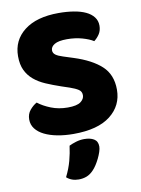

<svg xmlns="http://www.w3.org/2000/svg" viewBox="-95 -687 742 1008"><g transform="rotate(-10 275.5 -183.5)"><path d="M237 -241Q193 -256 157 -271.5Q121 -287 95 -309Q69 -331 54.5 -361.5Q40 -392 40 -436Q40 -521 105.5 -572Q171 -623 289 -623Q332 -623 369 -617Q406 -611 432.5 -598.5Q459 -586 474 -566.5Q489 -547 489 -521Q489 -495 477 -476.5Q465 -458 448 -445Q426 -459 389 -469.5Q352 -480 308 -480Q263 -480 242 -467.5Q221 -455 221 -436Q221 -421 234 -411.5Q247 -402 273 -394L326 -377Q420 -347 470.5 -300.5Q521 -254 521 -174Q521 -89 454 -36.5Q387 16 257 16Q211 16 171.5 8.5Q132 1 102.5 -13.5Q73 -28 56.5 -49.5Q40 -71 40 -99Q40 -128 57 -148.5Q74 -169 94 -180Q122 -158 162.5 -142Q203 -126 251 -126Q300 -126 320 -141Q340 -156 340 -176Q340 -196 324 -206.5Q308 -217 279 -227ZM321 223Q304 241 284.5 248.5Q265 256 242 256Q204 256 178 233Q199 191 209.5 151.5Q220 112 225 73Q241 65 262.5 58.5Q284 52 306 52Q338 52 358 64Q378 76 378 104Q378 116 372.5 132.5Q367 149 359 165.5Q351 182 341 197.5Q331 213 321 223Z"/></g></svg>

Font: Baloo Tamma
Style: Regular
Weight: 400
Designer: Divya Kowshik and Ek Type
Foundry: Ek Type
Version: Version 1.007;PS 1.000;hotconv 1.0.88;makeotf.lib2.5.647800